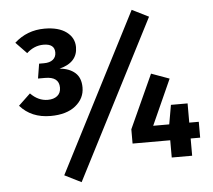

<svg xmlns="http://www.w3.org/2000/svg" viewBox="-56 -819 1073 965"><g transform="rotate(-5 480.0 -336.5)"><path d="M930 -87H882V0H779V-87H589V-159L712 -429L803 -396L700 -167H781L798 -264H882V-167H930ZM363 -390Q363 -335 317.5 -298Q272 -261 191 -261Q94 -261 37 -326L97 -383Q136 -343 184 -343Q214 -343 232 -357.5Q250 -372 250 -399Q250 -454 180 -454H144L156 -528H181Q210 -528 226 -541Q242 -554 242 -577Q242 -621 186 -621Q139 -621 101 -586L46 -643Q110 -701 198 -701Q269 -701 308.5 -671.5Q348 -642 348 -595Q348 -517 256 -494Q305 -490 334 -464.5Q363 -439 363 -390ZM727 -715 317 84 233 42 643 -757Z"/></g></svg>

Font: FiraSans
Style: Regular
Weight: 600
Designer: Carrois Corporate & Edenspiekermann AG
Foundry: Carrois Corporate GbR & Edenspiekermann AG
Version: Version 3.106;PS 003.106;hotconv 1.0.70;makeotf.lib2.5.58329